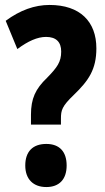

<svg xmlns="http://www.w3.org/2000/svg" viewBox="-20 -744 424 775"><path d="M105 -281V-241H226V-265C226 -299 230 -315 278 -361C337 -418 369 -463 369 -549C369 -657 303 -724 180 -724C120 -724 61 -703 3 -660L50 -546C93 -578 131 -595 166 -595C207 -595 227 -574 227 -536C227 -494 211 -472 170 -430C123 -385 105 -346 105 -281ZM82 -76C82 -20 115 11 167 11C219 11 249 -20 249 -76C249 -132 220 -163 167 -163C112 -163 82 -132 82 -76Z"/></svg>

Font: Noto Sans Thai Looped ExtraCondensed ExtraBold
Style: Regular
Weight: 800
Width: 2
Designer: Sasikarn Vongin, Ben Mitchell
Foundry: The Fontpad Ltd
Version: Version 1.001